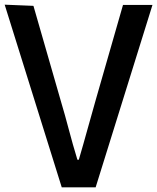

<svg xmlns="http://www.w3.org/2000/svg" viewBox="-23 -770 672 821"><path d="M-3 -750 241 31H386L629 -749H503L387 -345C361 -255 341 -178 314 -87H308C280 -177 263 -253 236 -342L120 -745Z"/></svg>

Font: GenEiGothic-pro-SemiBold
Style: Regular
Weight: 500
Designer: Ryoko NISHIZUKA (kana & ideographs); Paul D. Hunt (Latin, Greek & Cyrillic); Wenlong ZHANG (bopomofo); Sandoll Communica
Foundry: Adobe Systems Incorporated; o_tamon
Version: Version 1.000.140830